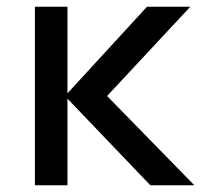

<svg xmlns="http://www.w3.org/2000/svg" viewBox="-20 -552 640 572"><path d="M84 0V-532H181V-274L418 -532H547L299 -266L559 0H428L181 -258V0Z"/></svg>

Font: Geist Mono Medium
Style: Regular
Weight: 500
Monospace: yes
Designer: Basement.studio, Andrés Briganti, Mateo Zaragoza
Foundry: Basement.studio, Vercel, Andrés Briganti, Guido Ferreyra, Mateo Zaragoza
Version: Version 1.500; ttfautohint (v1.8.4.7-5d5b)